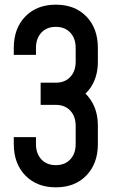

<svg xmlns="http://www.w3.org/2000/svg" viewBox="-20 -786 502 822"><path d="M219 16Q137.5 16 88.2 -35Q39 -86 39 -169V-199H134V-169Q134 -128.5 157 -103.8Q180 -79 219 -79Q258 -79 281 -103.8Q304 -128.5 304 -169V-247Q304 -287.5 281 -312.2Q258 -337 219 -337H154V-432H219Q258 -432 281 -456.8Q304 -481.5 304 -522V-581Q304 -621.5 281 -646.2Q258 -671 219 -671Q180 -671 157 -646.2Q134 -621.5 134 -581V-551H39V-581Q39 -664.5 88.2 -715.2Q137.5 -766 219 -766Q301 -766 350 -715.2Q399 -664.5 399 -581V-522Q399 -470 379.2 -430.5Q359.5 -391 323.5 -368L324 -402.5Q359.5 -379 379.2 -339.2Q399 -299.5 399 -247V-169Q399 -86 350 -35Q301 16 219 16Z"/></svg>

Font: Mohave Light Medium
Style: Regular
Weight: 500
Version: Version 2.003